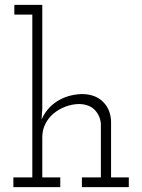

<svg xmlns="http://www.w3.org/2000/svg" viewBox="-20 -770 585 790"><path d="M317 -40H395V-260Q393 -292 371.5 -316Q350 -340 308 -342Q278 -342 250 -331.5Q222 -321 200.5 -303Q179 -285 166.5 -260Q154 -235 154 -205V-40H228V0H35V-40H113V-710H39V-750H154V-323L151 -278Q172 -326 215.5 -353.5Q259 -381 316 -383Q371 -383 403 -352Q435 -321 437 -271V-40H510V0H317Z"/></svg>

Font: Josefin Slab
Style: Regular
Weight: 400
Designer: Santiago Orozco
Foundry: Typemade
Version: Version 1.000